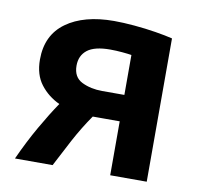

<svg xmlns="http://www.w3.org/2000/svg" viewBox="-65 -604 703 673"><g transform="rotate(10 286.0 -267.5)"><path d="M30 0Q59 -64 90.5 -119Q122 -174 150 -215Q109 -234 82.5 -268.5Q56 -303 56 -357Q56 -444 119 -489.5Q182 -535 289 -535Q321 -535 361 -531.5Q401 -528 438 -522Q475 -516 499 -510V0H369V-192H307Q297 -192 288.5 -192Q280 -192 273 -192Q241 -146 214 -95.5Q187 -45 164 0ZM290 -286H369V-428Q358 -430 336 -432Q314 -434 293 -434Q237 -434 211.5 -414Q186 -394 186 -358Q186 -317 217.5 -301.5Q249 -286 290 -286Z"/></g></svg>

Font: Ubuntu Sans
Style: Bold
Weight: 700
Designer: Dalton Maag Ltd
Foundry: Dalton Maag Ltd
Version: Version 1.006; ttfautohint (v1.8.4.7-5d5b)